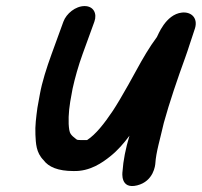

<svg xmlns="http://www.w3.org/2000/svg" viewBox="-20 -521 664 632"><path d="M149.9 -343.2C133.2 -297.2 118.6 -251.6 111.2 -210.7L103.1 -166C99.1 -135.7 95.1 -106.5 96.6 -77.7C98 -49.5 98.5 -18.9 123.3 6.1C139.8 28.6 171 42 221.7 42C276.3 43.7 317.4 14 342.8 -6.3C367.4 -25.9 387.5 -49.2 406.2 -74.3C393.5 -32.2 385.7 6.9 383.2 44C382.9 46.4 375 103.2 431.4 89.2C486.4 75.5 491 21.8 491.3 17.1C493.6 -19.8 507 -62.9 519.2 -116.5C537.1 -182 564.8 -263.2 590 -332.4C601.1 -362.9 606 -381.8 613.4 -402.2C616.8 -411.6 620.5 -422.9 622.1 -428.6C631.7 -462 609.6 -482.9 578.6 -479.6C524.5 -473.5 499.6 -403.6 496.5 -399.1C471.5 -365.6 449.8 -328.1 429.2 -290.3L402.2 -241.5C386.2 -212.6 362.6 -172.9 351.4 -156.2C323.2 -114.2 295.1 -78.3 266.6 -59.9C266.4 -59.9 262.8 -60 260.6 -60C231.2 -60 235.2 -59.9 229.8 -63.8C213.4 -76 209.8 -82.7 208 -93.5C204.1 -117 205.5 -152.8 211.2 -186.5L218.9 -229C226.5 -263.7 238 -304.9 252.2 -343.9L290.6 -449.5C300.4 -476.5 287.9 -501 258.4 -501C228.8 -501 198.4 -476.5 188.6 -449.5Z"/></svg>

Font: Take Off
Style: Hosehead
Weight: 400
Foundry: Cannot Into Space Fonts
Version: Version 0.89